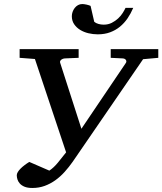

<svg xmlns="http://www.w3.org/2000/svg" viewBox="-20 -914 803 950"><path d="M688 -621.1 339.8 -113.8Q321.3 -87.4 300 -63.7Q278.8 -40 253.9 -22.2Q229 -4.4 200.7 5.9Q172.4 16.1 140.1 16.1Q116.7 16.1 101.8 10Q86.9 3.9 78.4 -5.6Q69.8 -15.1 66.4 -26.1Q63 -37.1 63 -46.9Q63 -54.2 68.1 -62.7Q73.2 -71.3 81.8 -79.8Q90.3 -88.4 101.6 -96.9Q112.8 -105.5 125 -112.8L224.1 -69.8Q245.6 -84 266.1 -108.9Q286.6 -133.8 307.1 -160.2L152.8 -622.1L77.1 -627.9V-670.9H369.1V-627.9L300.8 -625Q289.6 -624 282.2 -617.7Q274.9 -611.3 277.8 -603L382.8 -276.9L603 -603Q607.4 -610.4 603 -617.2Q598.6 -624 587.9 -625L527.8 -627.9V-670.9H763.2V-627.9ZM639.2 -875Q627.4 -847.2 611.1 -823.2Q594.7 -799.3 573.2 -781.7Q551.8 -764.2 524.7 -754.2Q497.6 -744.1 463.4 -744.1Q440.4 -744.1 417.7 -749.5Q395 -754.9 376.7 -766.1Q358.4 -777.3 346.9 -794.2Q335.4 -811 335.4 -834Q335.4 -844.2 339.1 -855Q342.8 -865.7 349.6 -874.5Q356.4 -883.3 366 -888.7Q375.5 -894 387.2 -894Q390.6 -894 396.5 -893.3Q402.3 -892.6 408.7 -891.1Q415 -889.6 420.4 -887.9Q425.8 -886.2 428.2 -884.8L446.3 -806.2Q454.1 -799.3 466.8 -795.7Q479.5 -792 493.2 -792Q515.1 -792 533 -801Q550.8 -810.1 564.5 -822.8Q578.1 -835.4 587.2 -849.9Q596.2 -864.3 601.1 -875Z"/></svg>

Font: Charis SIL Cyr
Style: Italic
Weight: 400
Italic angle: -11°
Foundry: SIL International
Version: Version 5.000